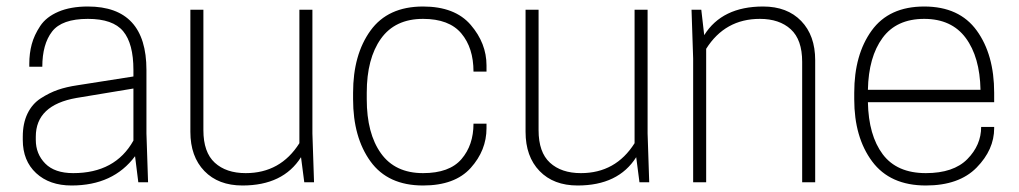

<svg xmlns="http://www.w3.org/2000/svg" viewBox="-20 -560 3130 590"><path d="M405 0 395 -80Q328 10 200 10Q132 10 91 -28Q50 -66 50 -130V-140Q50 -181 64.5 -211Q79 -241 105.5 -258Q132 -275 158 -284Q184 -293 218 -298L390 -325V-345Q390 -426 358.5 -464Q327 -502 250 -502Q170 -502 140 -463Q110 -424 110 -355H70V-364Q70 -396 77.5 -424Q85 -452 103.5 -480Q122 -508 159.5 -524Q197 -540 250 -540Q430 -540 430 -345V-150L435 0ZM205 -28Q334 -28 390 -128V-288L215 -259Q90 -237 90 -140V-130Q90 -87 119 -57.5Q148 -28 205 -28Z M565 -530H605V-160Q605 -92 640 -60Q675 -28 735 -28Q842 -28 900 -120V-530H940V-150L945 0H915L905 -77Q850 10 725 10Q651 10 608 -34.5Q565 -79 565 -155Z M1107 -255Q1107 -150 1150.5 -89Q1194 -28 1280 -28Q1361 -28 1398 -71Q1435 -114 1435 -180H1475V-166Q1475 -98 1426.5 -44Q1378 10 1280 10Q1172 10 1118.5 -64Q1065 -138 1065 -255V-275Q1065 -392 1118.5 -466Q1172 -540 1280 -540Q1378 -540 1426.5 -483.5Q1475 -427 1475 -359V-340H1435Q1435 -413 1397.5 -457.5Q1360 -502 1280 -502Q1194 -502 1150.5 -441Q1107 -380 1107 -275Z M1595 -530H1635V-160Q1635 -92 1670 -60Q1705 -28 1765 -28Q1872 -28 1930 -120V-530H1970V-150L1975 0H1945L1935 -77Q1880 10 1755 10Q1681 10 1638 -34.5Q1595 -79 1595 -155Z M2485 0H2445V-370Q2445 -438 2410 -470Q2375 -502 2315 -502Q2208 -502 2150 -410V0H2110V-380L2105 -530H2135L2144 -452Q2199 -540 2325 -540Q2399 -540 2442 -495.5Q2485 -451 2485 -375Z M3035 -246H2647Q2649 -144 2692.5 -86Q2736 -28 2825 -28Q2910 -28 2952.5 -71Q2995 -114 2995 -170H3035V-166Q3035 -100 2981 -45Q2927 10 2825 10Q2715 10 2660 -64Q2605 -138 2605 -255V-275Q2605 -392 2658.5 -466Q2712 -540 2820 -540Q2928 -540 2981.5 -466Q3035 -392 3035 -275ZM2820 -502Q2735 -502 2692 -443.5Q2649 -385 2647 -284H2993Q2991 -385 2947.5 -443.5Q2904 -502 2820 -502Z"/></svg>

Font: Cooper Hewitt
Style: Light
Weight: 703
Designer: Village Type and Design LLC
Foundry: Cooper Hewitt Smithsonian Design Museum
Version: 1.000